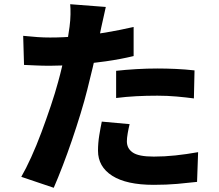

<svg xmlns="http://www.w3.org/2000/svg" viewBox="-20 -835 1040 911"><path d="M482 -802Q477 -780 470.5 -750Q464 -720 460 -703Q453 -669 443 -619.5Q433 -570 420 -515Q407 -460 394 -409Q381 -357 362 -295Q343 -233 321.5 -170Q300 -107 277.5 -48.5Q255 10 235 56L81 4Q103 -34 128 -89Q153 -144 176.5 -207Q200 -270 221 -332.5Q242 -395 256 -447Q266 -483 274.5 -519.5Q283 -556 290 -590Q297 -624 302 -654.5Q307 -685 310 -708Q314 -738 314.5 -767Q315 -796 313 -815ZM218 -657Q281 -657 347 -663Q413 -669 480.5 -680.5Q548 -692 614 -707V-569Q552 -554 481.5 -544Q411 -534 342.5 -528.5Q274 -523 217 -523Q180 -523 150 -524.5Q120 -526 94 -527L90 -665Q130 -661 158.5 -659Q187 -657 218 -657ZM531 -499Q575 -504 626.5 -507Q678 -510 727 -510Q769 -510 813.5 -508Q858 -506 903 -501L900 -368Q863 -373 818.5 -377Q774 -381 727 -381Q674 -381 626.5 -378.5Q579 -376 531 -370ZM595 -246Q590 -226 586 -203Q582 -180 582 -165Q582 -148 588.5 -135Q595 -122 609 -112Q623 -102 648 -97Q673 -92 710 -92Q760 -92 812 -97.5Q864 -103 920 -113L915 28Q872 33 821 37.5Q770 42 709 42Q580 42 512.5 -1Q445 -44 445 -120Q445 -156 451 -193Q457 -230 463 -258Z"/></svg>

Font: Noto Sans SC ExtraBold
Style: Regular
Weight: 800
Designer: Ryoko NISHIZUKA 西塚涼子 (kana, bopomofo & ideographs); Paul D. Hunt (Latin, Greek & Cyrillic); Sandoll Communications 산돌커뮤니
Foundry: Adobe
Version: Version 2.004-H2;hotconv 1.0.118;makeotfexe 2.5.65603